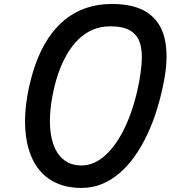

<svg xmlns="http://www.w3.org/2000/svg" viewBox="-20 -949 861 970"><path d="M393 0.5Q307 0.5 246.5 -33.5Q186 -67.5 151.8 -130.2Q117.5 -193 109.2 -279.5Q101 -366 119 -470.5Q134.5 -555 160.2 -626.5Q186 -698 222.8 -754Q259.5 -810 307.2 -849Q355 -888 414.5 -908.5Q474 -929 545 -929Q661 -929 726.2 -884.2Q791.5 -839.5 811.5 -755.5Q831.5 -671.5 811 -553.5Q797 -476 775.5 -404.8Q754 -333.5 725.2 -271.8Q696.5 -210 660.8 -159.8Q625 -109.5 583.2 -73.8Q541.5 -38 493.8 -18.8Q446 0.5 393 0.5ZM392 -113Q426.5 -113 459 -128.5Q491.5 -144 520.5 -172.2Q549.5 -200.5 574.8 -239.8Q600 -279 621 -327.2Q642 -375.5 658 -430.5Q674 -485.5 684.5 -545Q695.5 -606.5 696.5 -656.2Q697.5 -706 683.2 -741.8Q669 -777.5 634 -796.8Q599 -816 537.5 -816Q489.5 -816 448.8 -798.8Q408 -781.5 375.2 -749.2Q342.5 -717 317 -672.5Q291.5 -628 273 -573.2Q254.5 -518.5 243.5 -456Q233 -397 232.2 -345Q231.5 -293 241 -250.2Q250.5 -207.5 270.2 -177Q290 -146.5 320.2 -129.8Q350.5 -113 392 -113Z"/></svg>

Font: Edu AU VIC WA NT Hand SemiBold
Style: Regular
Weight: 600
Version: Version 1.001